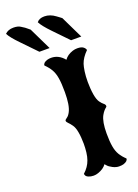

<svg xmlns="http://www.w3.org/2000/svg" viewBox="-270 -926 730 1018"><g transform="rotate(-20 95.5 -416.5)"><path d="M75.7 -639.6Q118.2 -639.6 148.9 -602.1Q164.6 -625 197.3 -635.7Q210 -639.6 223.1 -639.6Q247.1 -639.6 257.8 -630.4Q267.6 -622.1 269 -613.3Q237.8 -582.5 227.1 -550.8Q222.2 -536.6 218.5 -510.5Q214.8 -484.4 214.8 -452.6Q214.8 -435.5 216.1 -417.5Q217.3 -399.4 220.2 -381.3Q225.6 -350.1 235.8 -335.7Q246.1 -321.3 254.9 -314.7Q263.7 -308.1 263.7 -299.3Q263.7 -295.4 258.8 -292Q253.9 -288.6 246.8 -280.5Q239.7 -272.5 232.4 -259.3Q215.3 -228 215.3 -162.1Q215.3 -118.2 220.2 -89.1Q225.1 -60.1 237.1 -40Q249 -20 269 -1.5Q269 13.7 244.1 22Q234.9 24.9 218.3 24.9Q201.7 24.9 183.3 15.4Q165 5.9 157.2 -3.4L148.9 -12.7Q133.8 9.3 100.6 20.5Q88.4 24.9 75.2 24.9Q59.1 24.9 46.1 19.3Q33.2 13.7 30.8 4.9L28.8 -1.5Q59.1 -28.8 70.8 -62.5Q77.6 -81.1 80.3 -104.7Q83 -128.4 83 -152.3Q83 -170.9 81.5 -188.2Q80.1 -205.6 77.6 -218.8Q72.8 -246.1 62.3 -261Q51.8 -275.9 43 -284.2Q34.2 -292.5 34.2 -299.3Q34.2 -304.7 45.2 -311.8Q56.2 -318.8 65.4 -336.9Q82.5 -369.6 82.5 -443.4Q82.5 -493.2 77.6 -522.9Q72.8 -552.7 61 -573Q49.3 -593.3 28.8 -613.3Q28.8 -628.9 53.7 -636.7Q63.5 -639.6 75.7 -639.6ZM28.8 -690.9 -50.8 -773.4Q-93.3 -816.9 -105 -840.8Q-87.9 -858.4 -57.6 -858.4Q-32.7 -858.4 -18.8 -849.4Q-4.9 -840.3 1.5 -836.4Q9.8 -830.1 17.8 -823.2Q25.9 -816.4 25.4 -816.9L86.4 -690.9ZM207.5 -690.9 127.9 -773.4Q86.9 -815.9 74.2 -840.8Q87.4 -858.4 116.7 -858.4Q148.9 -858.4 178.7 -835.9L191.9 -826.2L204.1 -816.9L265.1 -690.9Z"/></g></svg>

Font: Sancreek
Style: Regular
Weight: 400
Designer: Vernon Adams
Foundry: Vernon Adams
Version: Version 1.100; ttfautohint (v1.8.4.7-5d5b)